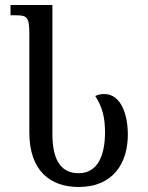

<svg xmlns="http://www.w3.org/2000/svg" viewBox="-20 -734 592 766"><path d="M294 12C432 12 490 -84 490 -197C490 -275 464 -359 395 -359C383 -359 371 -356 360 -351C388 -308 399 -266 399 -206C399 -118 372 -43 294 -43C232 -43 189 -83 189 -200V-714H22V-673H45C88 -673 97 -665 97 -600V-206C97 -53 180 12 294 12Z"/></svg>

Font: Noto Serif Georgian ExtraCondensed
Style: Regular
Weight: 400
Width: 2
Designer: Monotype Design Team, Akaki Razmadze
Foundry: Google LLC
Version: Version 2.003